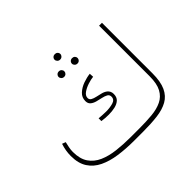

<svg xmlns="http://www.w3.org/2000/svg" viewBox="-155 -944 1172 1172"><g transform="rotate(-45 430.5 -358.0)"><path d="M402.8 -30.3H480Q538.6 -30.3 587.4 -34.9Q636.2 -39.6 672.1 -56.9Q708 -74.2 727.8 -110.8Q747.6 -147.5 747.6 -211.4V-647.9H772.5V-212.9Q772.5 -140.6 752.7 -97.9Q732.9 -55.2 695.1 -34.2Q657.2 -13.2 603 -6.6Q548.8 0 480 0H402.8Q332 0 270.5 -8.8Q209 -17.6 162.4 -40Q115.7 -62.5 89.4 -103Q63 -143.6 63 -207.5Q63 -252.4 78.1 -297.9L101.1 -289.1Q96.7 -270.5 93 -252.2Q89.4 -233.9 89.4 -215.8Q89.4 -155.8 114.5 -118.9Q139.6 -82 183.3 -62.7Q227.1 -43.5 283.7 -36.9Q340.3 -30.3 402.8 -30.3ZM345.7 -250Q358.4 -249 374.8 -247.8Q391.1 -246.6 407.7 -246.6Q440.4 -246.6 467.8 -254.6Q495.1 -262.7 495.1 -288.1Q495.1 -304.2 481.7 -311.8Q468.3 -319.3 448.5 -323.5Q428.7 -327.6 408.9 -333Q389.2 -338.4 376 -349.4Q362.8 -360.4 362.8 -381.8Q362.8 -413.1 385.3 -433.8Q407.7 -454.6 439.7 -466.1Q471.7 -477.5 500 -480.5L501.5 -453.1Q481.4 -451.2 454.1 -442.4Q426.8 -433.6 406.2 -419.2Q385.7 -404.8 385.7 -385.3Q385.7 -371.1 398.2 -364Q410.6 -356.9 429 -353Q447.3 -349.1 466.3 -344.2Q485.4 -339.4 499 -328.6Q506.8 -322.3 511.7 -312.7Q516.6 -303.2 516.6 -290Q516.6 -262.7 501 -248Q485.4 -233.4 460 -227.5Q434.6 -221.7 406.2 -221.7Q376 -221.7 345.7 -226.1ZM408.7 -692.9Q408.7 -702.6 415.8 -709.5Q422.9 -716.3 433.6 -716.3Q444.3 -716.3 451.4 -709.5Q458.5 -702.6 458.5 -692.9Q458.5 -683.6 451.4 -676.5Q444.3 -669.4 433.6 -669.4Q422.9 -669.4 415.8 -676.5Q408.7 -683.6 408.7 -692.9ZM466.3 -601.1Q466.3 -610.8 473.4 -617.7Q480.5 -624.5 491.2 -624.5Q502 -624.5 508.8 -617.7Q515.6 -610.8 515.6 -601.1Q515.6 -591.8 508.8 -584.7Q502 -577.6 491.2 -577.6Q480.5 -577.6 473.4 -584.7Q466.3 -591.8 466.3 -601.1ZM351.6 -601.1Q351.6 -610.8 358.6 -617.7Q365.7 -624.5 376.5 -624.5Q387.2 -624.5 394 -617.7Q400.9 -610.8 400.9 -601.1Q400.9 -591.8 394 -584.7Q387.2 -577.6 376.5 -577.6Q365.7 -577.6 358.6 -584.7Q351.6 -591.8 351.6 -601.1Z"/></g></svg>

Font: Vazirmatn RD Thin
Style: Regular
Weight: 100
Designer: Saber Rastikerdar
Foundry: Saber Rastikerdar
Version: Version 32.102